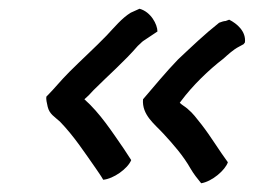

<svg xmlns="http://www.w3.org/2000/svg" viewBox="-20 -470 591 439"><path d="M86 -249C85 -243 87 -235 89 -226C93 -209 105 -203 117 -192C149 -159 173 -122 199 -85C205 -76 211 -68 216 -59C239 -61 272 -84 280 -104L263 -130C236 -169 209 -211 173 -243C181 -250 185 -254 194 -264C228 -298 265 -330 295 -365C300 -369 303 -373 307 -376C318 -383 329 -391 340 -398C340 -414 325 -443 299 -450C293 -447 285 -444 279 -441C259 -429 241 -407 224 -389C198 -362 166 -333 139 -306C117 -284 106 -269 86 -249ZM307 -243C304 -207 334 -186 354 -164C377 -139 399 -114 416 -84C423 -72 431 -62 440 -51C465 -55 495 -81 501 -99C481 -126 462 -158 441 -185L425 -205C421 -210 415 -216 408 -222C402 -227 396 -230 391 -235L394 -239C420 -274 457 -310 491 -336C501 -345 514 -357 526 -363L537 -369L540 -373C543 -398 522 -416 504 -425L496 -422C492 -422 486 -420 481 -418C447 -391 420 -365 387 -334C359 -305 332 -272 307 -243Z"/></svg>

Font: Hussar Pisanka
Style: Kur
Weight: 400
Designer: Robert Jablonski
Foundry: Cannot Into Space Fonts
Version: Version 1.070